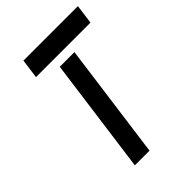

<svg xmlns="http://www.w3.org/2000/svg" viewBox="-213 -815 907 907"><g transform="rotate(-45 240.5 -361.0)"><path d="M116.6 -722 103.5 -625H467.5L480.6 -722ZM315.4 -580H217.4L139 0H237Z"/></g></svg>

Font: Charger
Style: ExBdIt
Weight: 400
Designer: Jasper
Foundry: Cannot Into Space Fonts
Version: Version 0.99